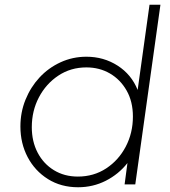

<svg xmlns="http://www.w3.org/2000/svg" viewBox="-20 -777 715 809"><path d="M309 12Q237 12 182 -22.5Q127 -57 96.5 -115Q66 -173 66 -244Q66 -304 87.5 -357Q109 -410 146.5 -450.5Q184 -491 235 -514.5Q286 -538 344 -538Q417 -538 475.5 -500.5Q534 -463 560 -398L610 -757H656L550 0H505L517 -90Q480 -43 426 -15.5Q372 12 309 12ZM308 -33Q375 -33 427.5 -67.5Q480 -102 510 -159.5Q540 -217 540 -286Q540 -349 513.5 -395.5Q487 -442 443 -467.5Q399 -493 344 -493Q278 -493 226 -458.5Q174 -424 144 -367Q114 -310 114 -241Q114 -181 138.5 -134Q163 -87 207 -60Q251 -33 308 -33Z"/></svg>

Font: Plus Jakarta Sans ExtraLight
Style: Italic
Weight: 200
Italic angle: -8°
Designer: Gumpita Rahayu
Foundry: Tokotype
Version: Version 2.071; ttfautohint (v1.8.4.7-5d5b);gftools[0.9.29]